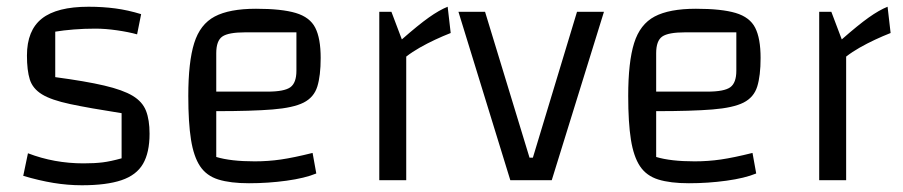

<svg xmlns="http://www.w3.org/2000/svg" viewBox="-20 -535 2680 570"><path d="M60 -370Q60 -445 104.5 -480Q149 -515 243 -515Q285 -515 322.5 -510Q360 -505 399 -493L387 -433Q362 -440 327.5 -445Q293 -450 263 -450Q230 -450 199 -447.5Q168 -445 144 -441V-306Q234 -294 289.5 -281Q345 -268 374 -250.5Q403 -233 413.5 -206Q424 -179 424 -138Q424 -82 404.5 -48.5Q385 -15 340.5 0Q296 15 223 15Q181 15 138.5 8Q96 1 49 -13L63 -80Q141 -50 228 -50Q261 -50 285 -53Q309 -56 341 -65V-199Q245 -214 188.5 -226Q132 -238 104.5 -255Q77 -272 68.5 -299Q60 -326 60 -370Z M719 9Q664 9 628.5 -2Q593 -13 574 -41.5Q555 -70 547 -120.5Q539 -171 539 -250Q539 -351 556.5 -407Q574 -463 617.5 -486Q661 -509 740 -509Q816 -509 858 -496.5Q900 -484 916 -452.5Q932 -421 932 -363Q932 -310 922 -278Q912 -246 881.5 -230.5Q851 -215 789 -210Q727 -205 622 -205H592V-263H774Q824 -263 842 -276Q860 -289 860 -325V-439H708Q658 -439 640 -426.5Q622 -414 622 -377V-69Q665 -56 736 -56Q776 -56 814 -61.5Q852 -67 908 -81L919 -20Q885 -6 830.5 1.5Q776 9 719 9Z M1142 -500 1173 -418Q1222 -461 1253 -483Q1284 -505 1309 -515L1318 -437Q1295 -428 1271.5 -417Q1248 -406 1226 -393.5Q1204 -381 1186 -367V0H1106V-500Z M1341 -500H1420L1552 -67H1562L1693 -500H1773L1618 0H1495Z M2025 9Q1970 9 1934.5 -2Q1899 -13 1880 -41.5Q1861 -70 1853 -120.5Q1845 -171 1845 -250Q1845 -351 1862.5 -407Q1880 -463 1923.5 -486Q1967 -509 2046 -509Q2122 -509 2164 -496.5Q2206 -484 2222 -452.5Q2238 -421 2238 -363Q2238 -310 2228 -278Q2218 -246 2187.5 -230.5Q2157 -215 2095 -210Q2033 -205 1928 -205H1898V-263H2080Q2130 -263 2148 -276Q2166 -289 2166 -325V-439H2014Q1964 -439 1946 -426.5Q1928 -414 1928 -377V-69Q1971 -56 2042 -56Q2082 -56 2120 -61.5Q2158 -67 2214 -81L2225 -20Q2191 -6 2136.5 1.5Q2082 9 2025 9Z M2448 -500 2479 -418Q2528 -461 2559 -483Q2590 -505 2615 -515L2624 -437Q2601 -428 2577.5 -417Q2554 -406 2532 -393.5Q2510 -381 2492 -367V0H2412V-500Z"/></svg>

Font: Changa Light
Style: Regular
Weight: 300
Designer: Eduardo Rodriguez Tunni
Foundry: Eduardo Rodriguez Tunni
Version: Version 3.002; ttfautohint (v1.8.2)